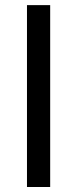

<svg xmlns="http://www.w3.org/2000/svg" viewBox="-20 -748 309 768"><path d="M180.7 -727.5V0H87.9V-727.5Z"/></svg>

Font: Inter Variable
Style: Regular
Weight: 400
Designer: Rasmus Andersson
Foundry: rsms
Version: Version 4.001;git-9221beed3